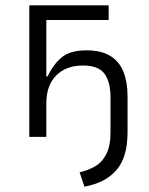

<svg xmlns="http://www.w3.org/2000/svg" viewBox="-20 -514 560 721"><path d="M297 187 279 133Q310 126 336.5 111Q363 96 379 65Q395 34 395 -17V-148Q395 -206 372.5 -237Q350 -268 291 -268Q229 -268 191.5 -231Q154 -194 154 -126V0H90V-494H388V-439H154V-227H159Q179 -271 211 -298Q243 -325 305 -325Q361 -325 395 -303.5Q429 -282 444 -243.5Q459 -205 459 -152V-18Q459 30 448.5 65.5Q438 101 416.5 125.5Q395 150 365 165Q335 180 297 187Z"/></svg>

Font: Nunito Sans 7pt Condensed Light
Style: Regular
Weight: 300
Width: 3
Designer: Vernon Adams
Foundry: Vernon Adams
Version: Version 3.101;gftools[0.9.27]